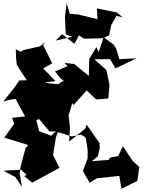

<svg xmlns="http://www.w3.org/2000/svg" viewBox="-39 -1121 907 1191"><path d="M813 0 825 -85 783 -124 723 -215 695 -153 642 -142 636 -129 530 -121 568 -151 580 -203 578 -234 498 -348 490 -323 390 -243 395 -332 386 -404 409 -481 418 -470 498 -560 558 -504 633 -510 640 -595 621 -687 546 -753 644 -754 677 -697 808 -759 701 -754 682 -819 665 -845 604 -890 573 -798 559 -829 515 -756 512 -650 421 -724 361 -731 381 -711 302 -678 337 -635 356 -619 320 -599 281 -602 157 -623 143 -561 204 -605 305 -618 229 -697 285 -728 229 -841 239 -858 210 -834 106 -810 88 -800 59 -816 61 -759 65 -719 127 -623 81 -622 55 -584 -19 -490 14 -500 57 -508 117 -399 36 -390 49 -353 -12 -267 135 -222 119 -201 90 -92 83 -48 97 38 56 -23 -18 -62 92 -68 126 -37 112 -28 161 12C217 -19 274 -49 330 -80L290 -159L308 -270L329 -325L278 -279L204 -307L186 -375L203 -383L268 -306H305L406 -275L464 -286L493 -267L505 -188L504 -136L475 -61L517 13L562 -15L701 -30L715 50L840 -13ZM347 -909 423 -849 451 -902 482 -881 598 -884 638 -902 651 -965 683 -1022 722 -1014 687 -1043 562 -1069 566 -1002 442 -1032 394 -1035 374 -1101 364 -1015 369 -907 410 -893 306 -869Z"/></svg>

Font: Hussar Lance
Style: ExBd
Weight: 700
Foundry: Cannot Into Space Fonts, PlusOne Fonts
Version: Version 2.270